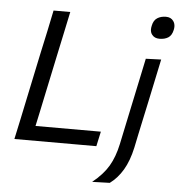

<svg xmlns="http://www.w3.org/2000/svg" viewBox="-60 -789 973 1042"><g transform="rotate(5 426.0 -268.0)"><path d="M40 0Q52.5 -59 64.5 -114Q76 -169 90 -235.5L140 -473Q155 -541 167 -597.5Q178.5 -653.5 191 -713H282Q269.5 -653 257.5 -597Q245.5 -541 231 -472.5L184 -250Q174 -202.5 165.5 -162Q156.5 -121 148 -80.5H504L486.5 0ZM480.5 195Q538 149 567.8 98.8Q597.5 48.5 612.5 -22L654 -219L664.5 -268.5Q678.5 -336 690 -389Q701 -441.5 712.5 -496L796 -499Q784 -443 773 -390Q762 -337 747.5 -269Q735 -211 725.5 -166.5Q716 -122 708 -84.5Q700 -47 692.5 -10Q676.5 63 647.5 112Q618.5 161 576.5 192ZM776.5 -610.5Q749.5 -610.5 736 -628.5Q726.5 -640 726.5 -658Q726.5 -667 729 -677.5Q735 -707.5 754.8 -720Q774.5 -732.5 802 -732.5Q829 -732.5 842.5 -713.5Q852 -700.5 852 -682.5Q852 -674.5 850 -665.5Q843.5 -634.5 824.2 -622.5Q805 -610.5 776.5 -610.5Z"/></g></svg>

Font: Heraclito
Style: Italic
Weight: 400
Italic angle: -12°
Designer: Kostas Bartsokas (font) & Cristiano Sobral (main changes)
Foundry: Kostas Bartsokas (font) & Cristiano Sobral (main changes)
Version: Version 1.00;July 8, 2020;FontCreator 13.0.0.2655 64-bit